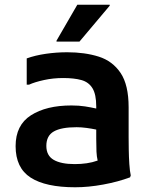

<svg xmlns="http://www.w3.org/2000/svg" viewBox="-20 -780 640 812"><path d="M298 12Q173 12 109.5 -29Q46 -70 46 -162Q46 -251 111 -292.5Q176 -334 282 -334Q314 -334 339.5 -330Q365 -326 387 -321V-330Q387 -381 371 -407Q355 -433 324 -441.5Q293 -450 247 -450Q205 -450 166 -441.5Q127 -433 103 -422H93V-533Q129 -546 174 -552.5Q219 -559 264 -559Q339 -559 397.5 -540.5Q456 -522 490 -471.5Q524 -421 524 -326V-200Q524 -179 524.5 -147.5Q525 -116 527 -86Q529 -56 533 -38L530 -30Q479 -11 416.5 0.5Q354 12 298 12ZM176 -163Q176 -122 207 -104Q238 -86 296 -86Q322 -86 346.5 -89.5Q371 -93 393 -101Q389 -118 388 -138.5Q387 -159 387 -193V-232Q368 -236 346 -239Q324 -242 304 -242Q239 -242 207.5 -224Q176 -206 176 -163ZM219 -604V-608L307 -760H444V-756L316 -604Z"/></svg>

Font: Kufam SemiBold
Style: Regular
Weight: 600
Designer: Wael Morcos, Artur Schmal
Foundry: Original Type
Version: Version 1.300; ttfautohint (v1.8.3)